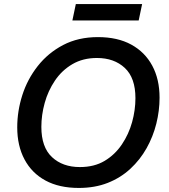

<svg xmlns="http://www.w3.org/2000/svg" viewBox="-20 -915 832 947"><path d="M65 -287Q65 -367 90 -445.5Q115 -524 166 -589Q217 -654 291.5 -693Q366 -732 463 -732Q560 -732 627.5 -695Q695 -658 731 -591Q767 -524 767 -433Q767 -369 751 -305Q735 -241 703 -184Q671 -127 623 -82.5Q575 -38 511.5 -13Q448 12 369 12Q272 12 204.5 -24.5Q137 -61 101 -128.5Q65 -196 65 -287ZM184 -289Q184 -189 236.5 -140Q289 -91 374 -91Q445 -91 496 -121.5Q547 -152 581 -202.5Q615 -253 631.5 -312.5Q648 -372 648 -431Q648 -531 595.5 -580Q543 -629 458 -629Q389 -629 337 -598.5Q285 -568 251 -517.5Q217 -467 200.5 -407.5Q184 -348 184 -289ZM354 -895H681L664 -814H337Z"/></svg>

Font: Kufam Medium
Style: Italic
Weight: 500
Italic angle: -11°
Designer: Artur Schmal
Foundry: Original Type
Version: Version 1.301; ttfautohint (v1.8.3)